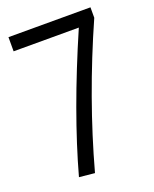

<svg xmlns="http://www.w3.org/2000/svg" viewBox="-127 -600 648 808"><g transform="rotate(-20 197.0 -196.0)"><path d="M377.9 -480.5V-527.3H10.7V-463.9H302.7Q161.1 -137.7 87.9 127.9L157.2 134.8Q241.2 -171.9 377.9 -480.5Z"/></g></svg>

Font: Yaldevi Colombo
Style: Regular
Weight: 400
Designer: Sol Matas, Denzil Rajitha, Kosala Senevirathne and Pathum Egodawatta
Foundry: Mooniak
Version: Version 1.020 ; ttfautohint (v1.6)